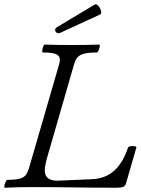

<svg xmlns="http://www.w3.org/2000/svg" viewBox="-20 -877 659 900"><path d="M3 3Q-1 3 0.5 -6Q2 -15 6.5 -24.5Q11 -34 15 -34Q55 -34 74.5 -40Q94 -46 102 -58Q110 -70 115 -86L257 -575Q262 -593 259.5 -605.5Q257 -618 239.5 -624.5Q222 -631 181 -631Q177 -631 178 -640.5Q179 -650 182.5 -659Q186 -668 190 -668Q222 -667 254 -666.5Q286 -666 317 -666Q349 -666 381 -666.5Q413 -667 445 -668Q449 -668 447.5 -659Q446 -650 442 -640.5Q438 -631 434 -631Q392 -631 371 -624.5Q350 -618 341 -605.5Q332 -593 327 -575L200 -135Q190 -99 190 -78Q190 -30 249 -30L412 -37Q475 -40 516 -77.5Q557 -115 580 -185Q582 -190 592 -191.5Q602 -193 611.5 -191.5Q621 -190 619 -185L572 -22Q568 -6 558.5 -1.5Q549 3 525 3Q425 3 325.5 1.5Q226 0 126 0Q65 0 3 3ZM262 -723Q253 -719 246 -723.5Q239 -728 238.5 -736.5Q238 -745 248 -750L423 -855Q432 -860 441 -849.5Q450 -839 453.5 -826Q457 -813 449 -809Z"/></svg>

Font: Junicode
Style: Italic
Weight: 400
Italic angle: -11°
Designer: Peter S. Baker
Version: Version 2.100; ttfautohint (v1.8.4)